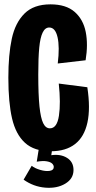

<svg xmlns="http://www.w3.org/2000/svg" viewBox="-20 -691 447 892"><path d="M18.8 -329.8Q18.8 -436.7 34.7 -510.7Q50.5 -584.7 93.5 -627.8Q136.5 -670.8 214.5 -670.8Q286.7 -670.8 326.8 -635.8Q366.8 -600.8 378.3 -542.4Q389.8 -484 377.7 -411L248.3 -396Q257.7 -472.7 247.4 -517.9Q237.2 -563.2 208.8 -563.2Q189.5 -563.2 178.2 -539.8Q166.8 -516.5 162.3 -469.4Q157.8 -422.3 157.8 -345.2Q157.8 -250.7 163.4 -196.6Q169 -142.5 180.6 -118.7Q192.2 -94.8 211.8 -94.8Q245 -94.8 253.8 -153.4Q262.7 -212 253 -302.8L385.7 -285.7Q400.7 -187.8 386.1 -121.4Q371.5 -55 328.6 -21.7Q285.7 11.7 216 11.7Q139 11.7 96.1 -27.5Q53.2 -66.7 36 -140.7Q18.8 -214.7 18.8 -329.8ZM229.8 85Q229.8 76.3 222.4 69Q215 61.7 197.4 58.5Q179.8 55.3 150.7 60.2L161.5 -7.3H224L218.2 30Q261.8 23.8 291.7 42.6Q321.5 61.3 321.5 98.8Q321.5 139.3 283.3 162.2Q245.2 185.2 190.3 180.8Q135.5 176.3 89.7 143.7L127.3 79.2Q141.2 90.8 166.5 98.2Q191.8 105.7 210.8 102.8Q229.8 99.8 229.8 85Z"/></svg>

Font: Bricolage Grotesque 96pt Condensed ExBd
Style: Regular
Weight: 800
Width: 3
Designer: Mathieu Triay
Foundry: Atelier Triay
Version: Version 1.001;Glyphs 3.2 (3207)